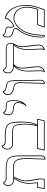

<svg xmlns="http://www.w3.org/2000/svg" viewBox="952 -1570 630 2575"><g transform="rotate(-90 1267.5 -283.0)"><path d="M415 12.2 423.8 -233.9Q423.8 -355.5 388.2 -389.6Q362.8 -412.6 312 -413.1H187Q133.8 -314.9 132.8 -255.9Q132.8 -210.9 153.8 -108.9Q160.6 -74.2 161.1 -58.1L154.8 0H20L37.1 -100.1H98.1Q97.2 -117.2 93.3 -164.6Q89.8 -206.5 89.8 -211.9Q89.8 -301.3 147.5 -395Q152.8 -403.3 158.7 -413.1H137.2Q85.4 -413.1 66.4 -455.6Q60.1 -470.7 60.1 -486.8Q60.1 -514.6 72 -532.2Q84 -549.8 96.7 -553.7L108.9 -557.1Q119.6 -522 158.2 -521H284.2Q397 -521 433.6 -483.9Q468.8 -446.8 469.2 -344.2V-33.2Q469.2 -14.2 455.6 -3.2Q441.9 7.8 428.7 9.8ZM425.3 0Q457.5 -9.8 459 -33.2V-344.2Q459 -447.3 425.3 -479Q390.6 -510.7 284.2 -511.2H158.2Q117.7 -512.2 102.5 -544.9Q70.8 -529.8 69.8 -486.8Q69.8 -443.4 108.4 -428.2Q122.1 -423.3 137.2 -422.9H176.8L167 -407.7Q113.3 -323.2 103.5 -258.3Q100.1 -235.4 100.1 -211.9Q100.1 -207.5 103 -167.5Q106.9 -118.2 107.9 -100.6L108.4 -89.8H45.4L31.7 -9.8H146L150.9 -58.6Q150.9 -67.9 134.8 -151.4Q123 -211.4 123 -255.9Q123.5 -317.9 178.2 -418L181.2 -422.9H312Q392.1 -422.9 417 -362.3Q434.1 -319.8 434.1 -233.9Z M752.4 -533.2Q868.2 -533.2 900.9 -472.7Q922.4 -433.6 922.9 -322.3Q922.9 -313.5 922.9 -301.8Q922.4 -161.6 879.9 -100.1H961.4L938.5 0H534.7L558.6 -100.1H864.7Q884.8 -193.8 884.8 -255.9Q884.8 -376 858.9 -404.8Q839.4 -425.3 781.7 -424.8H627.4Q571.8 -424.8 554.7 -469.2Q549.8 -482.9 549.8 -497.1Q549.8 -517.1 554.7 -533Q559.6 -548.8 567.1 -556.9Q574.7 -564.9 581.8 -570.1Q588.9 -575.2 593.8 -576.7L598.6 -578.1Q612.8 -536.6 645.5 -533.2ZM566.4 -89.8 547.4 -9.8H930.7L949.2 -89.8ZM878.4 -116.7Q912.6 -177.7 912.6 -301.8Q912.6 -417 899.4 -453.1Q878.9 -509.8 802.2 -520Q779.8 -522.9 752.4 -522.9H645.5Q607.4 -524.4 591.8 -564.9Q560.1 -546.4 559.6 -497.1Q559.6 -450.7 603 -438Q614.7 -435.1 627.4 -435.1H781.7Q847.2 -435.1 868.7 -407.2Q894.5 -372.1 894.5 -255.9Q894.5 -194.3 878.4 -116.7Z M1134.3 -243.2 1128.4 -250Q1173.3 -284.7 1173.3 -360.8Q1173.3 -405.8 1108.9 -414.1Q1101.6 -415 1094.2 -415Q1019 -418 1010.3 -473.6Q1009.3 -480.5 1009.3 -486.8Q1009.3 -516.6 1019.8 -534.9Q1030.3 -553.2 1041 -556.2L1051.3 -559.1Q1056.2 -523.4 1105 -521Q1111.8 -521 1122.6 -521Q1180.7 -521 1196.8 -494.6Q1210.4 -470.7 1210.4 -411.1Q1210.4 -308.1 1157.7 -259.3Q1146 -249.5 1134.3 -243.2ZM1174.3 -296.9Q1200.2 -343.8 1200.2 -411.1Q1200.2 -483.9 1180.7 -499.5Q1165 -510.7 1122.6 -511.2Q1073.2 -511.2 1057.1 -525.9Q1048.8 -534.7 1043.9 -545.9Q1019.5 -530.3 1019.5 -486.8Q1019.5 -428.2 1092.8 -425.3Q1094.2 -425.3 1094.7 -424.8Q1169.9 -421.9 1181.6 -375.5Q1183.1 -368.2 1183.6 -360.8Q1183.1 -323.2 1174.3 -296.9Z M1431.2 5.9 1440.9 -335.9Q1440.9 -387.7 1405.3 -402.8Q1389.6 -409.2 1362.8 -413.1Q1303.2 -422.9 1284.7 -466.3Q1279.3 -480 1278.8 -494.1Q1278.8 -519 1291.3 -534.9Q1303.7 -550.8 1316.9 -555.2L1330.1 -559.1Q1335.9 -529.8 1390.1 -519.5L1392.1 -519Q1441.9 -510.7 1456.5 -494.6Q1477.5 -470.2 1478 -405.8L1483.9 -50.8Q1483.9 -6.8 1438 4.4Q1438 4.4 1431.2 5.9ZM1441.4 -6.8Q1473.1 -20 1474.1 -50.8L1467.8 -405.8Q1467.8 -479 1441.4 -495.6Q1428.7 -502.9 1390.1 -509.3Q1341.8 -518.6 1328.1 -538.1Q1325.2 -542.5 1323.2 -546.4Q1290 -530.8 1289.1 -494.1Q1289.1 -451.7 1335.9 -431.2Q1349.6 -425.3 1364.7 -422.9Q1427.2 -413.6 1442.4 -380.9Q1450.7 -362.3 1451.2 -335.9Z M1932.6 -298.8Q1932.6 -277.8 1949.2 -159.7Q1955.6 -111.3 1955.6 -85Q1955.6 -46.9 1936.5 -25.4Q1917.5 -3.9 1898.4 -1L1879.4 2Q1892.1 -17.6 1892.6 -48.8Q1892.6 -69.8 1888.7 -136Q1884.8 -202.1 1884.8 -223.1Q1885.3 -341.3 1943.8 -413.1H1694.8Q1646.5 -375.5 1645.5 -293.9Q1645.5 -272 1659.7 -161.1Q1664.6 -119.1 1664.6 -92.8Q1664.6 -51.8 1644.5 -27.8Q1624.5 -3.9 1605 -1L1585.4 2Q1600.1 -21.5 1600.6 -67.9Q1600.6 -80.6 1598.6 -118.7Q1595.7 -181.6 1595.7 -214.8Q1595.7 -321.8 1637.2 -379.9Q1649.9 -397.5 1665.5 -413.1Q1592.3 -413.1 1575.2 -467.8Q1571.3 -480.5 1571.8 -494.1Q1571.8 -522.9 1584.2 -539.6Q1596.7 -556.2 1609.9 -558.1L1622.6 -560.1Q1632.8 -521 1670.4 -520H1910.6Q1976.6 -518.1 1977.5 -454.1Q1977.5 -418.5 1957 -387.2Q1933.6 -345.2 1932.6 -298.8ZM1668.9 -402.3Q1612.3 -345.2 1606.4 -251Q1605.5 -233.9 1605.5 -214.8Q1605.5 -181.6 1608.9 -119.6Q1610.8 -80.6 1610.8 -67.9Q1610.4 -32.7 1603.5 -11.7Q1653.8 -30.3 1654.8 -92.8Q1654.8 -113.3 1641.1 -223.6Q1635.7 -266.6 1635.7 -293.9Q1636.2 -361.8 1668.9 -402.3ZM1687 -419.9 1688.5 -420.9 1691.4 -422.9H1964.8L1951.2 -406.7Q1895 -336.9 1894.5 -223.1Q1894.5 -202.6 1898.4 -137.7Q1902.3 -70.8 1902.8 -48.8Q1902.3 -27.3 1897.5 -11.7Q1944.8 -28.8 1945.8 -85Q1945.8 -106.4 1929.2 -226.1Q1922.9 -273.4 1922.9 -298.8Q1922.9 -353.5 1948.2 -393.1Q1960 -411.6 1963.9 -421.9Q1967.8 -437 1967.8 -454.1Q1967.8 -502.4 1928.2 -508.8Q1919.9 -509.8 1910.6 -509.8H1670.4Q1629.9 -511.2 1615.2 -548.8Q1582.5 -537.6 1581.5 -494.1Q1581.5 -436 1640.6 -425.3Q1652.8 -423.3 1665.5 -422.9H1690.4Z M2306.2 -533.2Q2407.7 -516.1 2457 -403.8Q2486.8 -335 2487.3 -252Q2487.3 -173.3 2457 -83L2428.2 0H2184.1L2220.2 -100.1H2427.2Q2453.1 -183.1 2453.1 -241.2Q2453.1 -329.6 2395 -377.4Q2357.9 -406.7 2311 -407.2Q2247.6 -407.2 2185.5 -341.8Q2168 -322.8 2154.3 -301.8Q2087.4 -201.7 2086.9 -8.8Q2086.9 -0.5 2075.2 3.9Q2072.3 4.9 2069.3 4.9Q2052.7 2.9 2052.2 -42Q2052.2 -244.1 2162.1 -372.1Q2166.5 -377 2169.9 -380.9Q2169.9 -405.3 2148.4 -414.1Q2136.7 -418.5 2115.2 -422.9Q2063.5 -434.1 2054.7 -481.9Q2053.2 -489.7 2053.2 -497.1Q2053.2 -554.2 2085 -564.5Q2087.4 -564.9 2086.9 -564.9Q2096.2 -532.7 2141.1 -527.8Q2187 -523.9 2194.3 -499Q2195.8 -492.2 2196.3 -484.9Q2196.3 -475.6 2194.3 -466.8Q2192.9 -458.5 2193.4 -453.1Q2194.3 -428.2 2209 -418Q2298.8 -468.3 2306.2 -533.2ZM2314.5 -521Q2300.3 -456.5 2213.9 -409.2L2209 -406.2L2204.1 -409.7Q2183.6 -422.9 2183.1 -453.1Q2183.1 -460.9 2184.6 -469.2Q2186 -478.5 2186 -484.9Q2186 -511.2 2157.7 -516.1Q2150.9 -517.1 2140.1 -518.1Q2095.2 -523.9 2081.5 -551.3Q2064 -535.6 2063 -497.1Q2063 -447.8 2112.3 -434.1Q2115.2 -433.1 2117.2 -432.6Q2168 -422.4 2176.8 -400.9Q2180.2 -392.1 2180.2 -380.9V-377L2177.7 -374Q2066.9 -252.9 2062.5 -56.6Q2062.5 -48.8 2062 -42Q2062 -6.3 2069.3 -4.9Q2073.7 -5.9 2077.1 -10.3Q2077.6 -206.5 2146 -307.6Q2199.2 -388.2 2272.5 -410.6Q2293 -416.5 2311 -417Q2391.6 -417 2435.5 -345.2Q2462.9 -298.8 2463.4 -241.2Q2463.4 -181.2 2436.5 -97.2L2434.6 -89.8H2227.1L2198.2 -9.8H2420.9L2447.8 -86.4Q2476.6 -175.3 2477.1 -252Q2477.1 -383.8 2409.2 -462.4Q2368.7 -507.8 2314.5 -521Z"/></g></svg>

Font: Linux Biolinum Outline O
Style: Bold
Weight: 700
Designer: Philipp H. Poll
Foundry: Philipp H. Poll
Version: Version 0.9.2